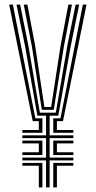

<svg xmlns="http://www.w3.org/2000/svg" viewBox="-20 -820 419 840"><path d="M181.5 0V-118.2H77.8V-130.5H181.5V-215.8H77.8V-228H181.5V-314H143.5L89.5 -618.5L52.2 -800H68L104.5 -618.5L154.5 -327H224.2L274.2 -618.5L310.8 -800H326.5L289.5 -618.5L235 -314H197.2V-228H301V-215.8H197.2V-130.5H301V-118.2H197.2V0ZM149.8 0V-95H77.8V-107.2H165.5V0ZM213 0V-107.2H301V-95H229V0ZM77.8 -141.5V-153.8H149.8V-192.5H77.8V-204.8H165.5V-141.5ZM213 -141.5V-204.8H301V-192.5H229V-153.8H301V-141.5ZM77.8 -239V-251.2H149.8V-290H123.2L20.2 -800H36.2L134.8 -302.2H165.5V-239ZM163 -339.5 119.2 -618.5 83.8 -800H99.8L134 -618.5L174.2 -351.8H203.8L244.8 -618.5L279 -800H294.8L259.8 -618.5L215.2 -339.5ZM213 -239V-302.2H244.5L342.5 -800H358.5L255.5 -290H229V-251.2H301V-239Z"/></svg>

Font: Big Shoulders Inline Text Thin
Style: Regular
Weight: 400
Version: Version 2.002